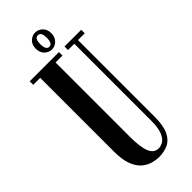

<svg xmlns="http://www.w3.org/2000/svg" viewBox="-276 -890 942 942"><g transform="rotate(-45 195.0 -419.0)"><path d="M203 12Q181 12 156.8 5Q132.5 -2 111.5 -20.5Q90.5 -39 77.5 -73.5Q64.5 -108 64.5 -163.5V-675.5H16V-700H219V-675.5H171V-160.5Q171 -88 185.2 -53.8Q199.5 -19.5 230.5 -19.5Q246.5 -19.5 262.8 -29.2Q279 -39 290 -66Q301 -93 301 -144V-675.5H257.5V-700H373.5V-675.5H326.5V-145Q326.5 -82 310.2 -48Q294 -14 266 -1Q238 12 203 12ZM204 -733Q182.5 -733 166.2 -749Q150 -765 150 -792Q150 -819 166.2 -834.8Q182.5 -850.5 204 -850.5Q225 -850.5 241.5 -834.8Q258 -819 258 -792Q258 -765 241.5 -749Q225 -733 204 -733ZM204 -751.5Q226.5 -751.5 226.5 -793Q226.5 -810 221.5 -820.8Q216.5 -831.5 204 -831.5Q191.5 -831.5 186.5 -820.8Q181.5 -810 181.5 -793Q181.5 -751.5 204 -751.5Z"/></g></svg>

Font: Imbue 50pt SemiBold
Style: Regular
Weight: 600
Designer: Tyler Finck
Foundry: Etcetera Type Company
Version: Version 1.102; ttfautohint (v1.8.3)